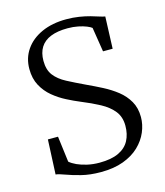

<svg xmlns="http://www.w3.org/2000/svg" viewBox="-113 -837 803 934"><g transform="rotate(-15 288.0 -370.0)"><path d="M280 11Q225 11 181.8 0Q138.5 -11 108.5 -22.2Q78.5 -33.5 63 -35L71 -209.5H122L138.5 -79.5Q151.5 -68 173.2 -58Q195 -48 223.8 -41.5Q252.5 -35 285 -35Q344.5 -35 381.5 -52.5Q418.5 -70 435.5 -102Q452.5 -134 452.5 -176.5Q452.5 -221 428.8 -250.8Q405 -280.5 364.2 -302.5Q323.5 -324.5 273 -345Q241.5 -358 206.8 -375.8Q172 -393.5 141.5 -418.8Q111 -444 91.8 -479.5Q72.5 -515 72.5 -563.5Q72.5 -618.5 101.8 -660.8Q131 -703 184 -727Q237 -751 308 -751Q342.5 -751 372.2 -746.2Q402 -741.5 426 -734.8Q450 -728 467.5 -722.2Q485 -716.5 495.5 -715L489.5 -554H441L421.5 -677Q414.5 -683 397.5 -690Q380.5 -697 356.2 -702Q332 -707 303 -707Q252 -707 217.8 -693.2Q183.5 -679.5 166.2 -652Q149 -624.5 149 -584Q149 -538.5 170.2 -510.8Q191.5 -483 230.5 -462.5Q269.5 -442 321.5 -417.5Q358.5 -400.5 396.2 -381Q434 -361.5 465.8 -336.5Q497.5 -311.5 517 -277.5Q536.5 -243.5 536.5 -197.5Q536.5 -160 520.8 -122.8Q505 -85.5 473.5 -55.2Q442 -25 393.8 -7Q345.5 11 280 11Z"/></g></svg>

Font: Merriweather 36pt Light
Style: Regular
Weight: 300
Designer: Eben Sorkin
Foundry: Eben Sorkin
Version: Version 2.100